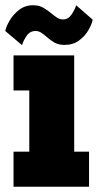

<svg xmlns="http://www.w3.org/2000/svg" viewBox="-42 -711 373 731"><path d="M9.5 0V-133.5H69.5V-366.5H9.5V-500H240.5V-133.5H297V0ZM203.5 -540Q179.5 -540 163.5 -550Q147.5 -560 135 -571Q125 -580 115 -586.5Q105 -593 93.5 -593Q71.5 -593 58.8 -573.8Q46 -554.5 42 -539L-22 -593Q-19 -609 -5.8 -632Q7.5 -655 30.2 -673Q53 -691 83.5 -691Q107 -691 123.5 -681.2Q140 -671.5 153.5 -660Q165 -650.5 175.2 -643.8Q185.5 -637 198 -637Q218 -637 230.8 -656.2Q243.5 -675.5 248 -691L311 -636Q307.5 -618.5 294.5 -596Q281.5 -573.5 259 -556.8Q236.5 -540 203.5 -540Z"/></svg>

Font: Trispace Condensed ExtraBold
Style: Regular
Weight: 800
Width: 3
Designer: Tyler Finck
Foundry: Etcetera Type Company
Version: Version 1.210; ttfautohint (v1.8.3)